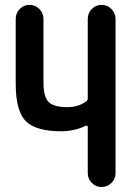

<svg xmlns="http://www.w3.org/2000/svg" viewBox="-20 -750 540 770"><path d="M225.6 -223.6Q123 -223.6 83 -264.6Q43 -305.7 43 -415V-673.8Q43 -697.3 59.1 -713.9Q75.2 -730.5 98.1 -730.5Q121.1 -730.5 137.7 -713.9Q154.3 -697.3 154.3 -673.8V-418.9Q154.3 -362.3 174.8 -341.3Q195.3 -320.3 250 -320.3Q293.9 -320.3 325.2 -342.8Q332 -347.7 332 -356.4V-673.8Q332 -697.3 348.1 -713.9Q364.3 -730.5 387.2 -730.5Q410.2 -730.5 426.8 -713.9Q443.4 -697.3 443.4 -673.8V-55.7Q443.4 -32.2 426.8 -16.1Q410.2 0 387.2 0Q364.3 0 348.1 -16.6Q332 -33.2 332 -55.7V-241.2Q332 -244.1 329.1 -245.6Q326.2 -247.1 323.2 -245.1Q277.3 -223.6 225.6 -223.6Z"/></svg>

Font: Rounded Mgen+ 1m medium
Style: Regular
Weight: 500
Designer: [Source Han Sans]
Ryoko NISHIZUKA  (kana & ideographs); Paul D. Hunt (Latin, Greek & Cyrillic); Wenlong ZHANG  (bopomofo
Version: Version 1.059.20150602